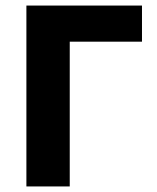

<svg xmlns="http://www.w3.org/2000/svg" viewBox="-20 -671 564 691"><path d="M75 0H231V-521H491V-651H75Z"/></svg>

Font: Source Sans Pro
Style: Bold
Weight: 700
Designer: Paul D. Hunt
Foundry: Adobe Systems Incorporated
Version: Version 3.006;hotconv 1.0.111;makeotfexe 2.5.65597